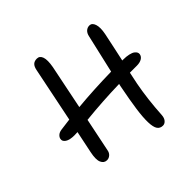

<svg xmlns="http://www.w3.org/2000/svg" viewBox="-209 -919 1137 1137"><g transform="rotate(-45 359.5 -350.5)"><path d="M137.2 -35.2Q112.8 -35.2 101.8 -59.8Q90.8 -84.5 102.1 -138.2Q120.1 -228.5 130.9 -276.9Q126.5 -276.9 117.7 -276.4Q108.9 -275.9 105 -275.9Q65.4 -275.9 46.1 -288.8Q26.9 -301.8 30.8 -319.8Q33.2 -332 43.9 -341.6Q54.7 -351.1 73.2 -354Q99.1 -357.9 148.9 -363.8Q186.5 -543.9 219.2 -708Q224.1 -732.9 235.8 -743.9Q247.6 -754.9 268.1 -754.9Q291.5 -754.9 300.3 -729.5Q309.1 -704.1 299.8 -651.9Q288.6 -597.7 269.3 -502.4Q250 -407.2 243.2 -374Q373 -386.2 524.9 -389.2Q578.6 -622.6 580.1 -628.9Q584.5 -650.9 597.2 -662.4Q609.9 -673.8 627 -673.8Q648.4 -673.8 657.5 -646.7Q666.5 -619.6 657.2 -571.8Q650.4 -538.1 635.5 -469.2Q620.6 -400.4 618.2 -389.2H625Q652.3 -389.2 672.4 -384.5Q692.4 -379.9 702.1 -372.6Q711.9 -365.2 715.6 -357.4Q719.2 -349.6 717.8 -341.8Q714.8 -325.2 698.7 -315.7Q682.6 -306.2 657.2 -306.2H599.1Q583.5 -232.4 583 -229Q562.5 -120.6 555.2 4.9Q553.7 27.8 542.5 41Q531.2 54.2 516.1 54.2Q492.7 54.2 480.7 36.6Q468.8 19 467.5 -22.5Q466.3 -64 475.1 -127Q483.9 -189.9 502.9 -287.1Q503.4 -290.5 504.9 -296.4Q506.3 -302.2 506.8 -304.2Q365.2 -300.8 224.1 -286.1Q196.3 -147.9 180.2 -73.2Q177.2 -56.6 165 -45.9Q152.8 -35.2 137.2 -35.2Z"/></g></svg>

Font: Shantell Sans Irregular
Style: Italic
Weight: 400
Italic angle: -11.31°
Designer: Stephen Nixon, Anya Danilova, Shantell Martin
Foundry: Arrow Type
Version: Version 1.006;[9816181b4]